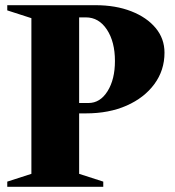

<svg xmlns="http://www.w3.org/2000/svg" viewBox="-20 -720 673 740"><path d="M8 0V-20L101 -50V-650L8 -680V-700H348Q426 -700 486 -676.5Q546 -653 580 -612Q614 -571 614 -517Q614 -449 575 -396Q536 -343 468 -313Q400 -283 311 -283H285V-50L378 -20V0ZM311 -653H285V-323H321Q366 -323 394.5 -368.5Q423 -414 423 -485Q423 -559 392 -606Q361 -653 311 -653Z"/></svg>

Font: Wittgenstein Black
Style: Regular
Weight: 900
Designer: Jörg Drees
Foundry: Jörg Drees
Version: Version 1.303; ttfautohint (v1.8.4.7-5d5b)